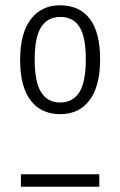

<svg xmlns="http://www.w3.org/2000/svg" viewBox="-20 -705 454 725"><path d="M358 -481Q358 -380 318.5 -327Q279 -274 207 -274Q135 -274 95.5 -326Q56 -378 56 -479Q56 -579 96 -632Q136 -685 207 -685Q280 -685 319 -634Q358 -583 358 -481ZM111 -479Q111 -395 135.5 -356.5Q160 -318 207 -318Q255 -318 279.5 -356.5Q304 -395 304 -481Q304 -566 280 -603.5Q256 -641 208 -641Q160 -641 135.5 -603Q111 -565 111 -479ZM59 0V-47H355V0Z"/></svg>

Font: Fira Sans Extra Condensed Light
Style: Regular
Weight: 300
Width: 1
Designer: Carrois Corporate & Edenspiekermann AG
Foundry: Carrois Corporate GbR & Edenspiekermann AG
Version: Version 4.203